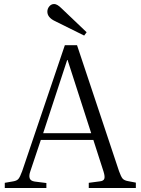

<svg xmlns="http://www.w3.org/2000/svg" viewBox="-20 -940 704 960"><path d="M400.9 -762.2 253.9 -835Q216.8 -853 216.8 -881.8Q216.8 -896.5 226.6 -908.2Q236.3 -919.9 251 -919.9Q266.1 -919.9 288.1 -897.9L413.1 -778.8ZM3.9 0V-25.9L45.9 -33.2Q64 -36.1 72 -45.4Q80.1 -54.7 90.8 -84L304.2 -713.9H365.2L575.2 -84Q585 -56.6 593 -47.1Q601.1 -37.6 621.1 -34.2L659.2 -26.9V0H423.8V-25.9L479 -33.2Q497.6 -35.2 501.5 -46.1Q505.4 -57.1 498 -81.1L446.8 -240.2H184.1L131.8 -84Q124 -62.5 128.4 -48.8Q132.8 -35.2 153.8 -32.2L211.9 -24.9V0ZM195.8 -273.9H436L317.9 -640.1H315.9Z"/></svg>

Font: Literata Light
Style: Regular
Weight: 300
Designer: Latin by Veronika Burian and Jose Scaglione. Greek by Irene Vlachou. Cyrillic by Vera Evstafieva.
Foundry: TypeTogether
Version: Version 3.021